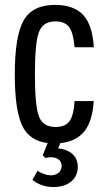

<svg xmlns="http://www.w3.org/2000/svg" viewBox="-20 -569 441 775"><path d="M120.9 -269.1Q120.9 -395.3 136.9 -438.9Q152.9 -482.6 203.4 -482.6Q242 -482.6 259 -459.7Q276 -436.9 281 -378.3H358.7Q353 -469.9 314.8 -509.6Q276.6 -549.3 202.1 -549.3Q111.4 -549.3 75.6 -486.9Q39.7 -424.6 39.7 -268.3Q39.7 -110.4 75.7 -50.2Q111.7 10 198.9 10Q273.4 10 313.1 -30.4Q352.7 -70.9 358.4 -161H281Q277.4 -102.6 260.2 -79.5Q243 -56.4 203.7 -56.4Q152.9 -56.4 136.9 -99.7Q120.9 -143 120.9 -269.1ZM163.3 68.9Q168.3 67.3 173.8 66.5Q179.3 65.7 185.6 65.7Q205.3 65.7 217 75.1Q228.7 84.4 228.7 101.1Q228.7 117.7 216.5 128.2Q204.3 138.7 185.3 138.7Q173.4 138.7 159.4 134.1Q145.3 129.4 131.3 120.4L111 157.6Q130.3 172 150.9 178.9Q171.4 185.9 195.7 185.9Q241 185.9 267.4 163.6Q293.9 141.4 293.9 104.7Q293.9 72.7 273.1 53.4Q252.4 34 214.6 29.6L233 -12.3H180.6L152.6 57.6Z"/></svg>

Font: Secuela Black
Style: Regular
Weight: 900
Designer: Fernando Haro
Foundry: deFharo
Version: Version 1.704